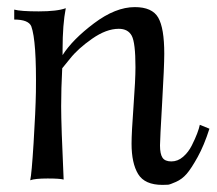

<svg xmlns="http://www.w3.org/2000/svg" viewBox="-20 -505 609 540"><path d="M569 -143Q554 -96 536 -63.5Q518 -31 505 -16Q492 -1 475 6.5Q458 14 453 14.5Q448 15 437 15Q387 15 368.5 -15.5Q350 -46 350 -101Q350 -131 355.5 -206Q361 -281 361 -316Q361 -385 350.5 -404.5Q340 -424 314 -424Q279 -424 239 -396Q199 -368 177 -340L155 -313Q152 -256 152 -206Q152 -152 159 0Q148 -3 114 -3Q78 -3 65 2Q69 -15 74.5 -103.5Q80 -192 81 -246Q83 -390 68 -431Q60 -450 20 -450V-478Q38 -473 89 -473Q141 -473 165 -482Q156 -436 156 -366V-350Q184 -394 244.5 -439.5Q305 -485 359 -485Q408 -485 425 -455.5Q442 -426 442 -354Q442 -319 436 -215.5Q430 -112 430 -96Q430 -72 437 -61.5Q444 -51 462 -51Q480 -51 495 -64Q510 -77 519.5 -96Q529 -115 534.5 -129.5Q540 -144 542 -154Z"/></svg>

Font: GFS Artemisia
Style: Regular
Weight: 400
Designer: Takis Katsoulidis and George D. Matthiopoulos
Foundry: Takis Katsoulidis and George D. Matthiopoulos
Version: Version 1.0